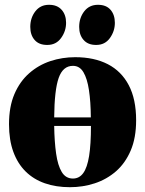

<svg xmlns="http://www.w3.org/2000/svg" viewBox="-20 -767 604 799"><path d="M271 12Q213.5 12 166.8 -4.2Q120 -20.5 86.8 -53.2Q53.5 -86 35.5 -135.2Q17.5 -184.5 17.5 -250Q17.5 -323 40 -375.5Q62.5 -428 101.5 -462.2Q140.5 -496.5 189.8 -512.8Q239 -529 293 -529Q372 -529 428.8 -499.8Q485.5 -470.5 516 -412.2Q546.5 -354 546.5 -266.5Q546.5 -193.5 524 -140.8Q501.5 -88 462.8 -54.2Q424 -20.5 374.5 -4.2Q325 12 271 12ZM283.5 -24Q310 -24 326.5 -46.8Q343 -69.5 350.8 -117.8Q358.5 -166 358.5 -243H205.5Q206.5 -177.5 213.5 -128Q220.5 -78.5 237 -51.2Q253.5 -24 283.5 -24ZM205.5 -278.5H358Q357.5 -343.5 350.2 -391.8Q343 -440 327.2 -466.5Q311.5 -493 283.5 -493Q242 -493 224.2 -442.8Q206.5 -392.5 205.5 -278.5ZM176 -580Q142 -580 124 -600.8Q106 -621.5 106 -655Q106 -692.5 127 -719.8Q148 -747 183.5 -747H184.5Q218 -747 236.5 -726.2Q255 -705.5 255 -672Q255 -637.5 234.2 -608.8Q213.5 -580 177 -580ZM379.5 -580Q346 -580 327.8 -600.8Q309.5 -621.5 309.5 -655Q309.5 -692.5 330.5 -719.8Q351.5 -747 387.5 -747H388Q422 -747 440 -726.2Q458 -705.5 458 -672Q458 -637.5 437.5 -608.8Q417 -580 380.5 -580Z"/></svg>

Font: Merriweather 120pt Black
Style: Regular
Weight: 900
Designer: Eben Sorkin
Foundry: Eben Sorkin
Version: Version 2.100